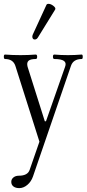

<svg xmlns="http://www.w3.org/2000/svg" viewBox="-20 -699 447 989"><path d="M175.8 -506.8Q169.9 -496.6 160.9 -495.6Q151.9 -494.6 148.2 -502.2Q144.5 -509.8 148.9 -521L219.2 -673.8Q221.7 -679.2 230 -679.2Q241.7 -679.2 255.1 -668.7Q268.6 -658.2 264.2 -649.9ZM79.1 270Q60.5 270 49.3 261.5Q38.1 252.9 38.1 237.8Q38.1 224.1 49.1 215.1Q60.1 206.1 77.1 206.1Q122.6 206.1 132.8 175.8L183.1 30.8L59.1 -359.9Q47.4 -395 5.9 -395Q0 -395 -0.2 -406.5Q-0.5 -418 5.9 -418Q44.4 -415 85.9 -415Q125 -415 164.1 -418Q171.4 -418 171.4 -406.5Q171.4 -395 164.1 -395Q136.2 -395 126.5 -385.5Q116.7 -376 122.1 -355L210.9 -74.2H216.8L314.9 -354Q323.2 -375 309.6 -385Q295.9 -395 259.8 -395Q252.9 -395 252.7 -406.5Q252.4 -418 259.8 -418Q293.9 -415 330.1 -415Q365.2 -415 400.9 -418Q406.2 -418 406.2 -406.5Q406.2 -395 400.9 -395Q356.9 -395 345.2 -358.9L149.9 210Q140.6 236.8 120.8 253.4Q101.1 270 79.1 270Z"/></svg>

Font: Junicode SmCond Light
Style: Regular
Weight: 300
Width: 4
Designer: Peter S. Baker
Version: Version 2.206